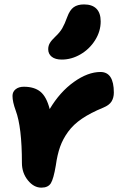

<svg xmlns="http://www.w3.org/2000/svg" viewBox="-20 -799 564 877"><path d="M262.2 -526.9Q232.4 -526.9 216.3 -539.8Q200.2 -552.7 200.2 -574.2Q200.2 -589.8 207.8 -602.5Q215.3 -615.2 232.9 -631.8Q253.4 -650.9 264.4 -669.9Q275.4 -689 287.1 -721.2Q298.8 -753.4 316.7 -766.1Q334.5 -778.8 363.8 -778.8Q400.9 -778.8 420.4 -759.3Q439.9 -739.7 439.9 -701.2Q439.9 -655.8 414.3 -615.2Q388.7 -574.7 347.7 -550.8Q306.6 -526.9 262.2 -526.9ZM168.9 58.1Q134.3 58.1 107.2 24.4Q80.1 -9.3 80.1 -55.2Q80.1 -218.3 51.8 -293.9Q37.1 -334 37.1 -360.8Q37.1 -379.9 51.5 -391.4Q65.9 -402.8 88.9 -402.8Q136.7 -402.8 164.6 -380.1Q192.4 -357.4 207 -300.8Q253.4 -378.9 317.4 -424.6Q381.3 -470.2 439 -470.2Q500 -470.2 500 -376Q500 -353 489.7 -335.9Q479.5 -318.8 451.2 -307.1Q394 -283.7 354.7 -257.1Q315.4 -230.5 291.3 -197.3Q267.1 -164.1 254.4 -128.2Q241.7 -92.3 234.9 -43Q224.6 18.1 212.2 38.1Q199.7 58.1 168.9 58.1Z"/></svg>

Font: Shantell Sans Irregular Bouncy
Style: Bold
Weight: 700
Designer: Stephen Nixon, Anya Danilova, Shantell Martin
Foundry: Arrow Type
Version: Version 1.006;[9816181b4]